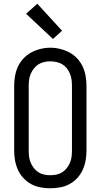

<svg xmlns="http://www.w3.org/2000/svg" viewBox="-20 -1002 540 1030"><path d="M250 8Q223 8 196.5 3Q170 -2 147 -14.5Q124 -27 105.5 -47Q87 -67 76 -91.5Q65 -116 60.5 -142Q56 -168 56 -195V-540Q56 -567 60.5 -593.5Q65 -620 76 -644Q87 -668 105.5 -688Q124 -708 147.5 -720.5Q171 -733 197 -739.5Q223 -746 250 -746Q277 -746 303 -739.5Q329 -733 352.5 -720.5Q376 -708 394.5 -688Q413 -668 424 -644Q435 -620 439.5 -593.5Q444 -567 444 -540V-195Q444 -168 439.5 -142Q435 -116 424 -91.5Q413 -67 394.5 -47Q376 -27 353 -14.5Q330 -2 303.5 3Q277 8 250 8ZM250 -62Q267 -62 283.5 -65.5Q300 -69 314 -78Q328 -87 338.5 -100.5Q349 -114 355.5 -129.5Q362 -145 364 -161.5Q366 -178 366 -195V-540Q366 -557 364 -573.5Q362 -590 355.5 -606Q349 -622 338.5 -635.5Q328 -649 313.5 -657.5Q299 -666 282 -669.5Q265 -673 248 -673Q232 -673 215.5 -669Q199 -665 185 -656Q171 -647 161 -633.5Q151 -620 144.5 -605Q138 -590 136 -573.5Q134 -557 134 -540V-195Q134 -178 136 -161.5Q138 -145 144.5 -129.5Q151 -114 161.5 -100.5Q172 -87 186 -78Q200 -69 216.5 -65.5Q233 -62 250 -62ZM264 -793 120 -928 180 -982 313 -837Z"/></svg>

Font: Zed Sans
Style: Regular
Weight: 400
Designer: Belleve Invis
Foundry: Belleve Invis
Version: Version 1.0.0; ttfautohint (v1.8.4)